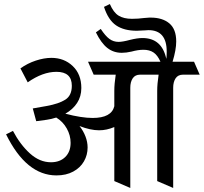

<svg xmlns="http://www.w3.org/2000/svg" viewBox="-20 -875 1007 949"><path d="M885 -506Q860 -506 848 -488Q836 -470 836 -441V54L757 20V-426Q757 -460 764 -506H673Q648 -506 636 -488Q624 -470 624 -441V54L545 20V-247Q507 -231 470 -231Q427 -231 373 -252Q392 -228 402.5 -200.5Q413 -173 413 -146Q413 -109 395 -77.5Q377 -46 342 -27Q307 -8 259 -8Q110 -8 10 -211L44 -228Q80 -160 128 -116.5Q176 -73 232 -73Q276 -73 302.5 -99Q329 -125 329 -169Q329 -206 310 -240Q291 -274 258 -294Q233 -286 211 -283L159 -276L142 -339L210 -351Q271 -362 303 -382.5Q335 -403 335 -451Q335 -520 259 -520Q191 -520 117 -468L81 -537Q116 -562 157 -575.5Q198 -589 234 -589Q297 -589 339.5 -548.5Q382 -508 382 -440Q382 -398 361 -366Q340 -334 303 -313Q383 -292 438 -292Q531 -292 545 -350V-426Q545 -460 552 -506H443L415 -570H773Q759 -602 739 -615.5Q719 -629 689 -629Q663 -629 630 -620Q604 -614 582 -614Q541 -614 510.5 -638Q480 -662 454 -715L478 -732Q501 -697 521 -682.5Q541 -668 566 -668Q586 -668 623 -678Q659 -687 684 -687Q780 -687 802 -584Q804 -596 804 -618V-620Q804 -726 714 -726Q704 -726 698 -725Q668 -723 656 -723Q593 -723 554 -749.5Q515 -776 494 -841L523 -855Q541 -813 566.5 -797.5Q592 -782 632 -782Q663 -782 692 -786Q710 -788 718 -788H725Q783 -788 817 -759.5Q851 -731 851 -670Q851 -629 833 -570H939L967 -506Z"/></svg>

Font: Sumana
Style: Regular
Weight: 400
Designer: Cyreal, Alexei Vanyashin (Devanagari), Olga Karpushina (Latin)
Foundry: Cyreal
Version: Version 1.015;PS 001.015;hotconv 1.0.70;makeotf.lib2.5.58329